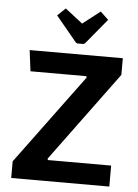

<svg xmlns="http://www.w3.org/2000/svg" viewBox="-57 -885 670 930"><g transform="rotate(5 277.5 -420.5)"><path d="M33 0V-81L355 -517L352 -523H81L68 -625H521V-544L200 -108L203 -102H510V0ZM225 -841 310 -775 395 -841 434 -804 334 -683Q329 -677 322 -677H298Q291 -677 286 -683L186 -804Z"/></g></svg>

Font: Changa Medium
Style: Regular
Weight: 500
Designer: Eduardo Rodriguez Tunni
Foundry: Eduardo Rodriguez Tunni
Version: Version 3.003